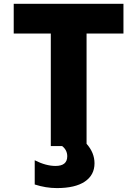

<svg xmlns="http://www.w3.org/2000/svg" viewBox="-20 -752 702 991"><path d="M273.4 218.8Q216.8 218.8 159.2 200.2V75.2Q216.8 104.5 266.6 104.5Q327.1 104.5 327.1 54.7Q327.1 22.5 300.8 2H242.2V-579.1H50.8V-732.4H617.2V-579.1H426.8V-9.8Q467.8 36.1 467.8 90.8Q467.8 151.4 418 185.1Q368.2 218.8 273.4 218.8Z"/></svg>

Font: Gen Shin Gothic Heavy
Style: Bold
Weight: 900
Designer: [Source Han Sans]
Ryoko NISHIZUKA  (kana & ideographs); Paul D. Hunt (Latin, Greek & Cyrillic); Wenlong ZHANG  (bopomofo
Version: Version 1.002.20150607